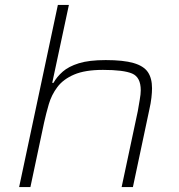

<svg xmlns="http://www.w3.org/2000/svg" viewBox="-20 -763 731 783"><path d="M58 0 216 -743H261L193 -425H198Q212 -450 236 -471Q260 -492 301.5 -505Q343 -518 411 -518Q483 -518 524.5 -506Q566 -494 583 -469Q600 -444 600 -403Q600 -387 597.5 -364.5Q595 -342 589 -316L522 0H476L542 -310Q546 -335 550 -357Q554 -379 554 -395Q554 -448 519 -463Q484 -478 400 -478Q327 -478 282.5 -459Q238 -440 214 -408Q190 -376 179 -338Q168 -300 160 -264L104 0Z"/></svg>

Font: Saira Expanded ExtraLight
Style: Italic
Weight: 250
Width: 7
Italic angle: -12°
Designer: Hector Gatti with collaboration of the Omnibus-Type team
Foundry: Omnibus-Type
Version: Version 1.101